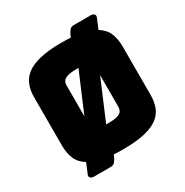

<svg xmlns="http://www.w3.org/2000/svg" viewBox="-193 -944 1123 1168"><g transform="rotate(-30 368.5 -360.0)"><path d="M679 -189Q679 -143 665.5 -105.5Q652 -68 618 -41Q584 -14 523.5 0.5Q463 15 369 15Q334 15 304 13L295 34Q286 50 277 60Q268 70 249 70H134Q115 70 107 60Q99 50 108 34L135 -31Q91 -58 74.5 -98.5Q58 -139 58 -189V-530Q58 -576 72 -613.5Q86 -651 120 -678Q154 -705 214.5 -720Q275 -735 369 -735Q403 -735 433 -733L442 -754Q451 -771 460 -780.5Q469 -790 488 -790H603Q622 -790 630 -780.5Q638 -771 629 -754L602 -689Q646 -662 662.5 -621.5Q679 -581 679 -530ZM473 -446 355 -168Q362 -168 369 -168Q415 -168 437 -175.5Q459 -183 466 -196Q473 -209 473 -225ZM265 -277 381 -550Q375 -550 369 -550Q324 -550 302 -542.5Q280 -535 272.5 -522.5Q265 -510 265 -494Z"/></g></svg>

Font: Bungee Tint
Style: Regular
Weight: 400
Designer: David Jonathan Ross
Foundry: David Jonathan Ross
Version: Version 2.001